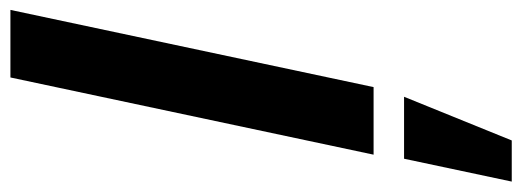

<svg xmlns="http://www.w3.org/2000/svg" viewBox="-414 -410 1027 378"><g transform="rotate(-90 100.0 -221.5)"><path d="M-16 0 136 -715H269L117 0ZM-69 272 -24 60H98L12 272Z"/></g></svg>

Font: Radio Canada Big SemiBold
Style: Italic
Weight: 600
Italic angle: -12°
Designer: Étienne Aubert Bonn
Foundry: Coppers and Brasses
Version: Version 1.001